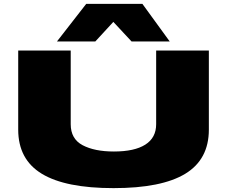

<svg xmlns="http://www.w3.org/2000/svg" viewBox="-20 -961 1172 991"><path d="M74 -292V-700H345V-320Q345 -244 406.5 -211.5Q468 -179 568 -179Q674 -179 730 -214.5Q786 -250 786 -320V-700H1058V-292Q1058 -138 936 -64Q814 10 566 10Q318 10 196 -64Q74 -138 74 -292ZM274 -747 425 -941H715L856 -747H659L565 -848L472 -747Z"/></svg>

Font: Georama ExtraExtended ExtraBold
Style: Regular
Weight: 800
Width: 8
Designer: Jean-Baptiste Levee
Foundry: Production Type
Version: Version 1.000